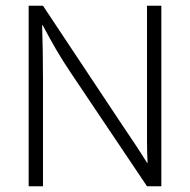

<svg xmlns="http://www.w3.org/2000/svg" viewBox="-20 -650 663 670"><path d="M80 -630H130L405 -216Q428 -182 450 -149Q472 -116 493 -82H495Q493 -120 493 -159Q493 -198 493 -236V-630H543V0H493L227 -396Q200 -436 175.5 -478Q151 -520 129 -562H127Q130 -469 130 -376V0H80Z"/></svg>

Font: Mukta Vaani ExtraLight
Style: Regular
Weight: 275
Designer: Noopur Datye, Girish Dalvi, Yashodeep Gholap, Pallavi Karambelkar
Foundry: Ek Type
Version: Version 2.538;PS 1.000;hotconv 16.6.51;makeotf.lib2.5.65220;